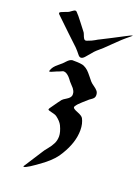

<svg xmlns="http://www.w3.org/2000/svg" viewBox="-187 -729 646 889"><g transform="rotate(20 136.0 -284.0)"><path d="M314.5 -647.5Q314.5 -645.5 305.7 -638.7Q272.5 -612.3 238.3 -577.6Q204.1 -543 179.7 -523.4Q171.9 -516.6 160.6 -502.4Q149.4 -488.3 140.1 -478.5Q130.9 -468.8 123 -468.8Q116.2 -468.8 110.4 -475.6Q95.7 -494.1 84.5 -505.4Q73.2 -516.6 56.6 -531.7Q40 -546.9 32.2 -554.7Q-32.2 -617.2 -39.1 -623Q-42 -626 -42 -628.9Q-42 -632.8 -35.2 -635.7Q-28.3 -638.7 -18.1 -642.6Q-7.8 -646.5 -2.9 -648.4Q0 -649.4 10.3 -657.2Q20.5 -665 25.4 -665Q29.3 -665 32.2 -662.1Q44.9 -649.4 64.9 -623Q85 -596.7 92.8 -586.9Q96.7 -583 100.1 -573.2Q103.5 -563.5 107.4 -557.1Q111.3 -550.8 117.2 -550.8Q120.1 -550.8 122.1 -551.8Q146.5 -560.5 158.2 -567.9Q169.9 -575.2 176.8 -578.1Q192.4 -585.9 226.6 -603.5Q260.7 -621.1 285.6 -634.3Q310.5 -647.5 314.5 -647.5ZM7.8 -364.3Q11.7 -375 17.6 -382.8Q23.4 -390.6 36.6 -401.4Q49.8 -412.1 53.7 -416Q56.6 -418.9 64 -426.8Q71.3 -434.6 76.7 -438.5Q82 -442.4 89.8 -444.3H93.8Q136.7 -444.3 148.4 -438.5Q161.1 -432.6 169.9 -424.3Q178.7 -416 189.5 -402.3Q200.2 -388.7 206.1 -381.8Q211.9 -375 224.6 -366.2Q237.3 -357.4 243.7 -349.6Q250 -341.8 250 -329.1Q250 -321.3 246.1 -315.9Q242.2 -310.5 233.9 -305.2Q225.6 -299.8 221.7 -295.9Q216.8 -291 199.2 -275.9Q181.6 -260.7 173.8 -248Q171.9 -246.1 171.9 -242.2Q171.9 -235.4 194.8 -226.6Q217.8 -217.8 223.6 -208Q236.3 -184.6 236.3 -152.3Q236.3 -91.8 196.3 -26.4Q176.8 8.8 131.8 43.9Q61.5 96.7 47.9 96.7Q45.9 96.7 45.9 94.7Q45.9 92.8 49.8 87.9Q54.7 81.1 106.4 0Q109.4 -5.9 123.5 -22.9Q137.7 -40 145.5 -56.2Q153.3 -72.3 153.3 -91.8Q153.3 -112.3 139.6 -141.6Q130.9 -159.2 108.4 -175.8Q103.5 -179.7 91.8 -182.6Q80.1 -185.5 72.3 -187.5Q64.5 -189.5 64.5 -193.4Q64.5 -194.3 66.4 -198.2Q100.6 -247.1 106.4 -253.9Q110.4 -258.8 127.4 -269Q144.5 -279.3 146.5 -292V-297.9Q146.5 -305.7 143.1 -312.5Q139.6 -319.3 136.2 -323.7Q132.8 -328.1 125.5 -335.4Q118.2 -342.8 114.3 -347.7Q112.3 -350.6 107.4 -356.9Q102.5 -363.3 100.1 -365.7Q97.7 -368.2 93.3 -372.1Q88.9 -376 84.5 -378.4Q80.1 -380.9 74.2 -381.8Q70.3 -382.8 66.4 -381.3Q62.5 -379.9 57.6 -377.4Q52.7 -375 49.8 -374Q44.9 -373 29.3 -365.7Q13.7 -358.4 9.8 -358.4Q6.8 -358.4 6.8 -361.3L7.8 -362.3Q7.8 -363.3 7.8 -364.3Z"/></g></svg>

Font: Isabella
Style: Medium
Weight: 500
Designer: John Stracke
Version: Version 001.202